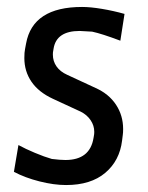

<svg xmlns="http://www.w3.org/2000/svg" viewBox="-20 -520 425 552"><path d="M338 -480 326 -403Q273 -423 245 -429L209 -431Q142 -431 134 -380L133 -374Q132 -370 132 -363Q132 -344 142.5 -329Q153 -314 173 -305L255 -267Q293 -250 313.5 -219Q334 -188 334 -149Q334 -138 333 -132L331 -116Q324 -58 282.5 -23Q241 12 170 12Q135 12 93.5 1.5Q52 -9 20 -26L33 -103Q53 -92 80.5 -80.5Q108 -69 129 -63Q153 -60 168 -60Q239 -60 249 -124L250 -130Q251 -134 251 -141Q251 -159 240.5 -174.5Q230 -190 212 -199L132 -236Q91 -255 70.5 -285Q50 -315 50 -353Q50 -370 52 -379L55 -395Q74 -500 216 -500Q240 -500 273 -494.5Q306 -489 338 -480Z"/></svg>

Font: Ropa Sans
Style: Italic
Weight: 400
Version: Version 1.100